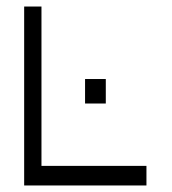

<svg xmlns="http://www.w3.org/2000/svg" viewBox="-20 -617 526 588"><path d="M54 -597H107V-109H428.5V-49H54ZM240.5 -375H304V-300H240.5Z"/></svg>

Font: 3270 Nerd Font Mono SemCond
Style: Regular
Weight: 400
Monospace: yes
Version: Version 3.0.1;Nerd Fonts 3.1.1